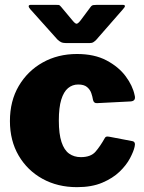

<svg xmlns="http://www.w3.org/2000/svg" viewBox="-20 -763 596 793"><path d="M298 -540Q370 -540 420 -513.5Q470 -487 499 -448Q528 -409 536 -370Q543 -345 518 -344L381 -337Q367 -336 364 -351Q362 -364 357 -378.5Q352 -393 339.5 -403.5Q327 -414 303 -414Q279 -414 261 -399Q243 -384 233 -351.5Q223 -319 223 -265Q223 -210 234 -176.5Q245 -143 265.5 -128.5Q286 -114 314 -114Q355 -114 374.5 -136.5Q394 -159 413 -193Q415 -197 419 -198.5Q423 -200 433 -198L527 -180Q541 -177 536 -157Q532 -138 517 -109.5Q502 -81 474 -54Q446 -27 402.5 -8.5Q359 10 298 10Q218 10 155.5 -24.5Q93 -59 57 -120.5Q21 -182 21 -263Q21 -346 57.5 -408Q94 -470 156.5 -505Q219 -540 298 -540ZM354 -734Q359 -741 365.5 -742Q372 -743 381 -743H486Q505 -743 488 -725L377 -598Q372 -593 366 -589Q360 -585 349 -585H254Q240 -585 232 -589Q224 -593 217 -600L105 -725Q98 -733 98.5 -738Q99 -743 108 -743H207Q217 -743 222 -742.5Q227 -742 233 -734L279 -679Q291 -664 297 -665Q303 -666 313 -679Z"/></svg>

Font: Libre Franklin Thin Black
Style: Regular
Weight: 900
Version: Version 3.000